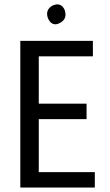

<svg xmlns="http://www.w3.org/2000/svg" viewBox="-20 -843 493 863"><path d="M406.2 -69.3H154.3V-307.6H369.1V-377H154.3V-589.8H397.5V-659.2H71.3V0H406.2ZM250 -740.2Q279.3 -755.9 273.4 -787.1Q272.5 -793 270.5 -798.8Q255.9 -830.1 225.6 -821.3Q220.7 -820.3 216.8 -818.4Q183.6 -799.8 194.3 -764.6Q195.3 -761.7 196.3 -759.8Q210.9 -727.5 239.3 -735.4Q245.1 -737.3 250 -740.2Z"/></svg>

Font: Yaldevi Colombo Medium
Style: Regular
Weight: 500
Designer: Sol Matas, Denzil Rajitha, Kosala Senevirathne and Pathum Egodawatta
Foundry: Mooniak
Version: Version 1.020 ; ttfautohint (v1.6)